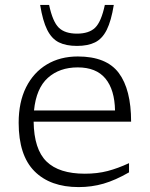

<svg xmlns="http://www.w3.org/2000/svg" viewBox="-20 -752 609 782"><path d="M297 -522Q413.5 -522 463.8 -454.8Q514 -387.5 514 -256.5H117Q118.5 -144 169.5 -94.2Q220.5 -44.5 325.5 -44.5Q376.5 -44.5 418.5 -55.5Q460.5 -66.5 505.5 -87.5V-50Q450 -18 401.8 -4Q353.5 10 300.5 10Q184.5 10 120.2 -54.8Q56 -119.5 56 -252Q56 -336 86.2 -396.5Q116.5 -457 170.8 -489.5Q225 -522 297 -522ZM296.5 -477.5Q222.5 -477.5 175 -435Q127.5 -392.5 118.5 -302H448.5Q447 -386.5 409.5 -432Q372 -477.5 296.5 -477.5ZM293.5 -615Q342.5 -615 367.5 -639.2Q392.5 -663.5 407 -732H443.5Q433 -667 414.8 -630.5Q396.5 -594 367.2 -579.5Q338 -565 293.5 -565Q249 -565 219.8 -579.5Q190.5 -594 172.2 -630.5Q154 -667 143.5 -732H180Q194.5 -663.5 219.5 -639.2Q244.5 -615 293.5 -615Z"/></svg>

Font: Newsreader Caption Light
Style: Regular
Weight: 300
Designer: Hugues Gentile
Foundry: Production Type
Version: Version 1.001